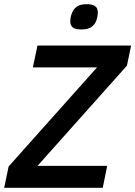

<svg xmlns="http://www.w3.org/2000/svg" viewBox="-35 -892 643 912"><path d="M-15.1 0 5.9 -101.1 425.8 -571.8H121.1L143.1 -675.8H587.9L567.9 -580.1L143.1 -104H474.1L453.1 0ZM429.7 -833Q429.7 -822.3 426.5 -808.1Q423.3 -793.9 418 -784.2Q407.2 -766.1 391.1 -759Q375 -752 351.1 -752Q322.3 -752 310.5 -762Q298.8 -772 298.8 -789.1Q298.8 -800.3 301.3 -812.5Q303.7 -824.7 309.1 -835Q317.9 -853.5 333.7 -862.8Q349.6 -872.1 376 -872.1Q405.3 -872.1 417.5 -862.3Q429.7 -852.5 429.7 -833Z"/></svg>

Font: Clear Sans Medium
Style: Italic
Weight: 500
Italic angle: -12°
Foundry: Intel Corporation
Version: Version 1.00